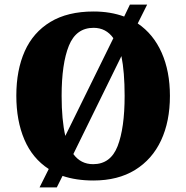

<svg xmlns="http://www.w3.org/2000/svg" viewBox="-20 -775 810 835"><path d="M192 -40Q121 -86 86 -168Q51 -250 51 -359Q51 -470 87.5 -552Q124 -634 199 -679.5Q274 -725 387 -725Q424 -725 457 -719.5Q490 -714 520 -703L545 -755H620L579 -673Q647 -627 683 -546Q719 -465 719 -358Q719 -247 680.5 -164.5Q642 -82 567.5 -36Q493 10 386 10Q311 10 252 -10L227 40H152ZM473 -609Q441 -654 387 -654Q311 -654 279.5 -576Q248 -498 248 -358Q248 -306 252 -262.5Q256 -219 264 -184ZM385 -61Q461 -61 491.5 -139.5Q522 -218 522 -358Q522 -462 508 -531L299 -105Q331 -61 385 -61Z"/></svg>

Font: Noto Serif Hebrew SemiCondensed Black
Style: Regular
Weight: 900
Width: 4
Designer: Monotype Design Team
Foundry: Monotype Imaging Inc.
Version: Version 2.004; ttfautohint (v1.8.4.7-5d5b)